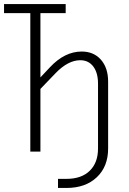

<svg xmlns="http://www.w3.org/2000/svg" viewBox="-20 -750 640 950"><path d="M267 180V135H309Q383 135 424 95Q465 55 465 -15V-336Q465 -390 441.5 -421Q418 -452 377 -452Q317 -452 255 -388L180 -310V0H130V-685H0V-730H305V-685H180V-367L227 -417Q300 -495 384 -495Q444 -495 479.5 -454.5Q515 -414 515 -346V-15Q515 74 459 127Q403 180 309 180Z"/></svg>

Font: JetBrains Mono NL Thin
Style: Regular
Weight: 100
Monospace: yes
Designer: Philipp Nurullin, Konstantin Bulenkov
Foundry: JetBrains
Version: Version 2.305; ttfautohint (v1.8.4.7-5d5b)